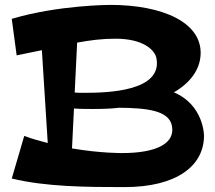

<svg xmlns="http://www.w3.org/2000/svg" viewBox="-20 -742 876 784"><path d="M813 -188C813 -188 813 -313 690 -365C759 -405 795 -458 799 -516C808 -651 642 -722 431 -722C431 -722 219 -722 28 -665L48 -516L151 -537L175 -158C143 -166 111 -175 79 -187L28 -13C168 21 335 22 488 22C702 22 813 -65 813 -188ZM360 -297C398 -297 433 -298 466 -302C577 -301 670 -292 682 -228C696 -158 622 -117 479 -117C479 -117 390 -116 274 -136L282 -299C309 -297 335 -297 360 -297ZM326 -363C312 -363 298 -363 285 -364L295 -568C351 -578 396 -584 452 -584C563 -584 613 -539 619 -503C643 -369 419 -363 326 -363Z"/></svg>

Font: Peralta
Style: Regular
Weight: 400
Designer: Astigmatic (AOETI)
Foundry: Astigmatic (AOETI)
Version: Version 1.000